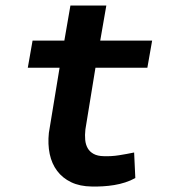

<svg xmlns="http://www.w3.org/2000/svg" viewBox="-20 -678 627 708"><path d="M372.1 -657.7 349.6 -528.3H541L523.4 -428.2H332L294.9 -200.7Q292.5 -179.7 294.2 -162.1Q295.9 -144.5 303.5 -131.3Q311 -118.2 325.4 -110.4Q339.8 -102.5 362.8 -102.1Q391.1 -101.1 418.9 -105.5Q446.8 -109.9 474.6 -115.7L479 -21.5Q461.4 -11.7 441.7 -5.4Q421.9 1 401.1 4.4Q380.4 7.8 359.4 9Q338.4 10.3 318.8 9.8Q274.4 9.3 242.4 -6.1Q210.4 -21.5 190.7 -47.9Q170.9 -74.2 163.3 -110.1Q155.8 -146 160.2 -188L199.7 -428.2H82.5L100.1 -528.3H217.3L239.7 -657.7Z"/></svg>

Font: Roboto Mono
Style: Bold Italic
Weight: 700
Designer: Google
Version: Version 2.000985; 2015; ttfautohint (v1.3)